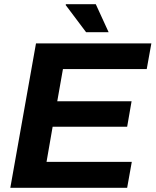

<svg xmlns="http://www.w3.org/2000/svg" viewBox="-20 -892 739 912"><path d="M29 0 151 -686H699L677 -564H279L252 -411H605L584 -290H230L201 -123H606L584 0ZM389 -739 292 -868 293 -872H435L496 -739Z"/></svg>

Font: Archivo SemiBold
Style: Bold Italic
Weight: 700
Italic angle: -10°
Version: Version 2.001